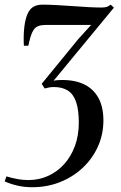

<svg xmlns="http://www.w3.org/2000/svg" viewBox="-58 -534 508 804"><path d="M77 250Q45 250 16 243.5Q-13 237 -38.5 225.5L-31 204.5Q-7.5 212 15.5 216Q38.5 220 61 220Q105.5 220 143.8 202.5Q182 185 210.8 153.2Q239.5 121.5 255.8 77.2Q272 33 272 -20.5Q272 -73 261 -106Q250 -139 227 -154.2Q204 -169.5 167.5 -169.5Q158 -169.5 148.8 -168Q139.5 -166.5 129 -163.5L116.5 -183L270 -370.5L323.5 -429.5Q307.5 -429.5 280.8 -429.5Q254 -429.5 224.8 -429.5Q195.5 -429.5 170.5 -429.5Q145.5 -429.5 132.5 -429.5Q112 -429.5 98.8 -423.2Q85.5 -417 77 -398.5Q68.5 -380 60.5 -342.5H42Q41 -357.5 41.2 -379.2Q41.5 -401 44 -422.5Q48.5 -456.5 57.8 -476.8Q67 -497 82.2 -505.8Q97.5 -514.5 119.5 -514.5Q144.5 -514.5 177.8 -512.8Q211 -511 245.8 -508.5Q280.5 -506 312 -504.2Q343.5 -502.5 365.5 -502.5Q380.5 -502.5 388.5 -505Q396.5 -507.5 405.5 -514.5L419 -502L166.5 -196Q175.5 -198 184.5 -198.5Q193.5 -199 202.5 -199Q259.5 -199 297.8 -179Q336 -159 355.5 -121.5Q375 -84 375 -30Q375 29 352 79.8Q329 130.5 288.2 168.8Q247.5 207 193.5 228.5Q139.5 250 77 250Z"/></svg>

Font: Merriweather 144pt
Style: Italic
Weight: 400
Italic angle: -7.8°
Version: Version 2.101